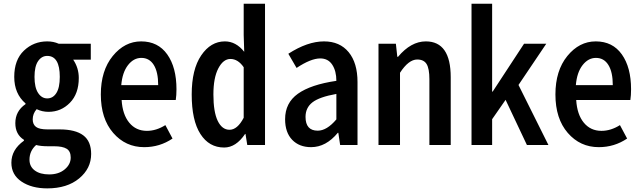

<svg xmlns="http://www.w3.org/2000/svg" viewBox="-20 -790 3501 1046"><path d="M237.3 236.3Q152.3 236.3 97.2 199.2Q42 162.1 42 96.7Q42 25.4 110.4 -23.4V-28.3Q63.5 -57.6 63.5 -119.1Q63.5 -184.6 119.1 -222.7V-226.6Q57.6 -279.3 57.6 -371.1Q57.6 -463.9 110.4 -514.2Q163.1 -564.5 237.3 -564.5Q271.5 -564.5 299.8 -551.8H474.6V-464.8H378.9Q409.2 -419.9 409.2 -365.2Q409.2 -279.3 360.8 -230Q312.5 -180.7 244.1 -180.7Q210 -180.7 179.7 -195.3Q158.2 -170.9 158.2 -139.6Q158.2 -112.3 176.3 -98.6Q194.3 -85 239.3 -85H304.7Q390.6 -85 433.6 -52.7Q476.6 -20.5 476.6 48.8Q476.6 127.9 411.1 182.1Q345.7 236.3 237.3 236.3ZM237.3 -253.9Q268.6 -253.9 287.1 -283.2Q305.7 -312.5 305.7 -371.1Q305.7 -485.4 237.3 -485.4Q207 -485.4 187.5 -457Q168 -428.7 168 -371.1Q168 -313.5 187.5 -283.7Q207 -253.9 237.3 -253.9ZM248 160.2Q299.8 160.2 332.5 132.8Q365.2 105.5 365.2 68.4Q365.2 34.2 343.3 20.5Q321.3 6.8 274.4 6.8H241.2Q202.1 6.8 176.8 0Q140.6 32.2 140.6 80.1Q140.6 117.2 169.4 138.7Q198.2 160.2 248 160.2Z M765.6 11.7Q664.1 11.7 596.7 -65.9Q529.3 -143.6 529.3 -275.4Q529.3 -405.3 594.2 -484.9Q659.2 -564.5 749 -564.5Q840.8 -564.5 891.1 -493.7Q941.4 -422.9 941.4 -303.7Q941.4 -270.5 937.5 -245.1H642.6Q647.5 -166 684.1 -121.6Q720.7 -77.1 780.3 -77.1Q831.1 -77.1 880.9 -108.4L919.9 -35.2Q850.6 11.7 765.6 11.7ZM640.6 -326.2H841.8Q841.8 -397.5 817.9 -436Q793.9 -474.6 750 -474.6Q708 -474.6 677.2 -435.1Q646.5 -395.5 640.6 -326.2Z M1201.2 13.7Q1119.1 13.7 1071.8 -60.1Q1024.4 -133.8 1024.4 -275.4Q1024.4 -412.1 1076.2 -488.3Q1127.9 -564.5 1205.1 -564.5Q1265.6 -564.5 1310.5 -507.8L1307.6 -599.6V-769.5H1423.8V0H1327.1L1317.4 -60.5H1315.4Q1265.6 13.7 1201.2 13.7ZM1230.5 -83Q1273.4 -83 1307.6 -148.4V-423.8Q1276.4 -468.8 1235.4 -468.8Q1196.3 -468.8 1169.4 -417.5Q1142.6 -366.2 1142.6 -275.4Q1142.6 -180.7 1166 -131.8Q1189.5 -83 1230.5 -83Z M1674.8 11.7Q1610.4 11.7 1571.8 -28.3Q1533.2 -68.4 1533.2 -140.6Q1533.2 -229.5 1603 -279.3Q1672.9 -329.1 1812.5 -349.6Q1812.5 -403.3 1790 -437.5Q1767.6 -471.7 1724.6 -471.7Q1673.8 -471.7 1595.7 -419.9L1550.8 -497.1Q1655.3 -564.5 1745.1 -564.5Q1831.1 -564.5 1879.4 -505.9Q1927.7 -447.3 1927.7 -342.8V0H1833L1823.2 -66.4H1820.3Q1755.9 11.7 1674.8 11.7ZM1710.9 -78.1Q1760.7 -78.1 1812.5 -139.6V-278.3Q1719.7 -261.7 1682.1 -232.4Q1644.5 -203.1 1644.5 -153.3Q1644.5 -78.1 1710.9 -78.1Z M2042 0V-551.8H2136.7L2144.5 -480.5H2148.4Q2218.8 -564.5 2299.8 -564.5Q2435.5 -564.5 2435.5 -369.1V0H2319.3V-358.4Q2319.3 -416 2304.2 -440.9Q2289.1 -465.8 2252.9 -465.8Q2206.1 -465.8 2159.2 -393.6V0Z M2548.8 0V-769.5H2661.1V-291H2664.1L2835 -551.8H2956.1L2804.7 -327.1L2967.8 0H2850.6L2734.4 -246.1L2661.1 -140.6V0Z M3242.2 11.7Q3140.6 11.7 3073.2 -65.9Q3005.9 -143.6 3005.9 -275.4Q3005.9 -405.3 3070.8 -484.9Q3135.7 -564.5 3225.6 -564.5Q3317.4 -564.5 3367.7 -493.7Q3418 -422.9 3418 -303.7Q3418 -270.5 3414.1 -245.1H3119.1Q3124 -166 3160.6 -121.6Q3197.3 -77.1 3256.8 -77.1Q3307.6 -77.1 3357.4 -108.4L3396.5 -35.2Q3327.1 11.7 3242.2 11.7ZM3117.2 -326.2H3318.4Q3318.4 -397.5 3294.4 -436Q3270.5 -474.6 3226.6 -474.6Q3184.6 -474.6 3153.8 -435.1Q3123 -395.5 3117.2 -326.2Z"/></svg>

Font: Gen Shin Gothic Monospace Medium
Style: Regular
Weight: 500
Designer: [Source Han Sans]
Ryoko NISHIZUKA  (kana & ideographs); Paul D. Hunt (Latin, Greek & Cyrillic); Wenlong ZHANG  (bopomofo
Version: Version 1.002.20150607